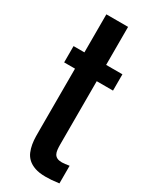

<svg xmlns="http://www.w3.org/2000/svg" viewBox="-219 -896 764 957"><g transform="rotate(30 163.5 -417.5)"><path d="M87.9 -843.8H212.9V-625H306.6V-531.2H212.9V-166.5Q212.9 -150.9 214.4 -137.5Q215.8 -124 220.9 -114.3Q226.1 -104.5 236.6 -99.1Q247.1 -93.8 264.6 -93.8Q271.5 -93.8 283.4 -95.2Q295.4 -96.7 306.6 -98.6V2.9Q280.3 6.3 263.7 7.6Q247.1 8.8 229.5 8.8Q192.9 8.8 168.2 0.2Q143.6 -8.3 127.7 -22.9Q111.8 -37.6 103.8 -56.9Q95.7 -76.2 92 -97.9Q88.4 -119.6 88.1 -142.3Q87.9 -165 87.9 -186V-531.2H25.4V-625H87.9Z"/></g></svg>

Font: tigers
Style: Regular
Weight: 400
Designer: vernon adams
Foundry: vernon adams
Version: Version 1.2